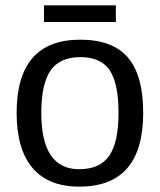

<svg xmlns="http://www.w3.org/2000/svg" viewBox="-20 -686 596 716"><path d="M514 -265Q514 10 276 10Q160 10 101 -60Q42 -130 42 -265Q42 -538 279 -538Q400 -538 457 -471.5Q514 -405 514 -265ZM422 -265Q422 -375 389 -424Q356 -473 280 -473Q203 -473 168.5 -423Q134 -373 134 -265Q134 -55 275 -55Q353 -55 387.5 -105.5Q422 -156 422 -265ZM412 -666V-604H144V-666Z"/></svg>

Font: Libra Sans
Style: Regular
Weight: 400
Foundry: Context Ltd
Version: Version 1.002